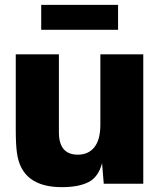

<svg xmlns="http://www.w3.org/2000/svg" viewBox="-20 -758 669 792"><path d="M235 14Q69 14 50 -127Q45 -161 45 -225V-534H223V-212Q223 -120 301 -120Q345 -120 369.5 -151Q394 -182 394 -244V-534H571V0H408L401 -85Q386 -28 345.5 -7Q305 14 235 14ZM150 -635V-738H467V-635Z"/></svg>

Font: Nacelle Heavy
Style: Regular
Weight: 800
Designer: Sora Sagano
Foundry: Sora Sagano
Version: Version 1.000;FEAKit 1.0